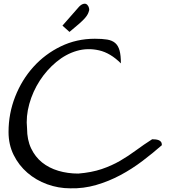

<svg xmlns="http://www.w3.org/2000/svg" viewBox="-20 -1022 925 1043"><path d="M26.4 -304.7Q26.4 -405.3 62.5 -497.1Q98.6 -588.9 161.6 -658.7Q224.6 -728.5 310.1 -770Q395.5 -811.5 495.1 -811.5Q535.2 -811.5 562 -807.1Q588.9 -802.7 605.5 -788.6Q622.1 -774.4 629.4 -748Q636.7 -721.7 636.7 -677.7Q580.1 -734.4 518.1 -748.5Q456.1 -762.7 397 -745.6Q337.9 -728.5 285.6 -685.1Q233.4 -641.6 195.8 -583.5Q158.2 -525.4 139.2 -457.5Q120.1 -389.6 127 -324.2Q127 -262.7 148.9 -216.3Q170.9 -169.9 208.5 -139.6Q246.1 -109.4 296.9 -94.2Q347.7 -79.1 405.3 -79.1Q477.5 -85 532.2 -103.5Q586.9 -122.1 632.3 -148.4Q677.7 -174.8 719.2 -205.6Q760.7 -236.3 806.6 -265.6Q815.4 -265.6 824.7 -264.6Q834 -263.7 841.8 -260.7Q849.6 -257.8 854.5 -251.5Q859.4 -245.1 859.4 -233.4Q810.5 -190.4 753.9 -147.5Q697.3 -104.5 634.3 -70.8Q571.3 -37.1 502.4 -17.1Q433.6 2.9 361.3 1Q296.9 1 236.3 -21Q175.8 -43 128.9 -83.5Q82 -124 54.2 -180.2Q26.4 -236.3 26.4 -304.7ZM403.3 -978.5Q416 -994.1 427.7 -999Q439.5 -1003.9 447.3 -1000.5Q455.1 -997.1 460 -987.8Q464.8 -978.5 464.8 -967.8Q461.9 -956.1 457.5 -946.8Q453.1 -937.5 442.4 -924.8Q431.6 -912.1 411.1 -894Q390.6 -876 357.4 -848.6L319.3 -882.8Z"/></svg>

Font: Architects Daughter-petzku
Style: Regular
Weight: 400
Designer: Kimberly Geswein
Foundry: Kimberly Geswein
Version: Version 1.000 2010 initial release